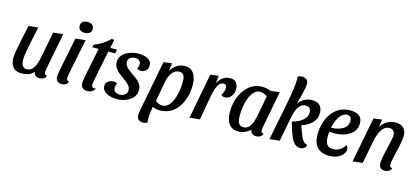

<svg xmlns="http://www.w3.org/2000/svg" viewBox="-71 -1345 4648 2137"><g transform="rotate(15 2253.0 -277.0)"><path d="M176 20Q127.3 20 97.7 1.2Q68 -17.5 54.9 -50.2Q41.8 -83 41.8 -123.8Q41.8 -153.3 49.5 -200.1Q57.2 -246.8 72.8 -321.8Q88.3 -396.8 112.7 -510L222.3 -522Q200.7 -420.3 187 -353.8Q173.3 -287.3 165.5 -245.2Q157.7 -203.2 154.8 -176.8Q152 -150.3 152 -128.8Q152 -107 157.7 -86.6Q163.3 -66.2 178 -53.1Q192.7 -40 218.2 -40Q254 -40 277.9 -64.4Q301.8 -88.8 316.2 -125.9Q330.7 -163 337.2 -200.2L397.2 -510L510 -522L429.2 -104.2Q428.2 -95.3 426.2 -83.3Q424.2 -71.3 424.2 -62.2Q424.2 -47.2 431.6 -38Q439 -28.8 454.3 -27.7Q450.5 -11.3 439.1 -0.8Q427.7 9.7 412.8 14.8Q398 20 381 20Q352.8 20 334.7 5.6Q316.5 -8.8 312.2 -37Q291.7 -6.7 253 6.7Q214.3 20 176 20Z M635.2 20Q602.8 20 584.8 2.1Q566.8 -15.8 566.8 -47.8Q566.8 -59.7 568.8 -76.7Q570.8 -93.7 574.1 -112.2Q577.3 -130.7 580.6 -147.2Q583.8 -163.8 586.2 -175.7L653.8 -510L767.7 -522L684 -104.2Q683 -96.2 681 -83.4Q679 -70.7 679 -62.2Q679 -47.2 686.4 -38Q693.8 -28.8 709.2 -27.7Q702.8 -3.2 681.6 8.4Q660.3 20 635.2 20ZM735.7 -598Q704 -598 683.1 -613.6Q662.2 -629.2 662.2 -660Q662.2 -692.7 684.2 -708.5Q706.3 -724.3 738 -724.3Q770.3 -724.3 791.3 -708.6Q812.3 -692.8 812.3 -662Q812.3 -629.3 790.2 -613.7Q768 -598 735.7 -598Z M924.8 20.8Q897.3 20.8 876.3 2.8Q855.3 -15.2 855.3 -49.3Q855.3 -69.3 861.4 -105.5Q867.5 -141.7 875.5 -183Q883.5 -224.3 892 -261.8Q900.5 -299.3 904.3 -321.7L932.7 -465H861.7L865.7 -495Q914.3 -513 961 -542.8Q1007.7 -572.7 1043.8 -609.3H1075L1055 -510H1133L1124 -465H1044.7L976.2 -124.7Q972.7 -109.2 970.7 -96.7Q968.7 -84.2 967.8 -73Q967 -45.7 978.2 -35.2Q989.3 -24.8 1017.8 -31Q1009.3 -12.3 995.4 -0.9Q981.5 10.5 963.9 15.7Q946.3 20.8 924.8 20.8Z M1271.7 22Q1240.3 22 1209.7 15.7Q1179 9.3 1154.1 -3.7Q1129.2 -16.7 1114.6 -36.6Q1100 -56.5 1100 -82.8Q1100.2 -111.8 1114.9 -128.1Q1129.7 -144.3 1150.6 -151.6Q1171.5 -158.8 1190 -158.8Q1201.2 -158.8 1212.2 -156.3Q1223.3 -153.8 1230.2 -146.3Q1225.2 -132.2 1221.2 -119.5Q1217.3 -106.8 1217.3 -90.8Q1217.7 -65.8 1236.9 -50.2Q1256.2 -34.7 1289 -34.7Q1325.3 -34.7 1349.8 -54.2Q1374.2 -73.8 1374.2 -105.3Q1374.3 -131.3 1360.2 -151.8Q1346.2 -172.2 1323.8 -189.6Q1301.5 -207 1277 -224.3Q1249.7 -243.5 1224.1 -264.8Q1198.5 -286.2 1181.8 -313.7Q1165 -341.2 1165 -379.2Q1165.2 -416 1184.2 -444.4Q1203.2 -472.8 1234.3 -491.9Q1265.5 -511 1303.6 -520.5Q1341.7 -530 1379.8 -530Q1414.8 -530 1449.5 -521Q1484.2 -512 1506.8 -490.7Q1529.5 -469.3 1529.3 -432.2Q1529.2 -393.2 1504.8 -372.2Q1480.3 -351.2 1451.3 -351.2Q1440.3 -351.2 1427 -353.8Q1413.7 -356.3 1404 -363.8Q1410.5 -377.3 1414.2 -391Q1418 -404.7 1418.2 -418.8Q1418.3 -445.2 1400.6 -459.5Q1382.8 -473.8 1351.3 -474Q1319 -474 1296.4 -456.7Q1273.8 -439.3 1273.7 -408Q1273.5 -385.8 1284.6 -367.7Q1295.7 -349.5 1313.8 -333.6Q1331.8 -317.7 1353.3 -302.7Q1384.3 -281.7 1414.8 -259.2Q1445.2 -236.7 1465.3 -207.9Q1485.5 -179.2 1485.3 -137.2Q1485.2 -88.3 1454.8 -52.4Q1424.3 -16.5 1375.3 2.7Q1326.3 21.8 1271.7 22Z M1763.3 19.8Q1735.2 19.8 1717.8 14.1Q1700.3 8.3 1670.2 -1L1572 -8.8L1668 -510L1763.8 -522L1751.7 -432.2Q1779 -476.2 1819.4 -503.2Q1859.8 -530.2 1913.3 -530.2Q1961.2 -530.2 1991.2 -505.4Q2021.3 -480.7 2035.1 -438.2Q2048.8 -395.8 2048.8 -341Q2048.8 -274.8 2031.3 -210.8Q2013.8 -146.7 1978.8 -94.8Q1943.7 -42.8 1889.8 -11.5Q1836 19.8 1763.3 19.8ZM1618.2 200Q1592.2 200 1570.5 184Q1548.8 168 1548.8 127.3Q1548.8 119.5 1551.8 99.8Q1554.8 80.2 1559.6 54.4Q1564.3 28.7 1569.7 1Q1575 -26.7 1579.8 -50.3L1690.3 -48.3Q1681.3 0.8 1674.2 54.3Q1667.2 107.8 1667.2 146.8Q1667.2 157.5 1668.2 167.3Q1669.3 177.2 1670.8 185.2Q1661.3 191.2 1647.2 195.6Q1633.2 200 1618.2 200ZM1779.7 -40Q1810.2 -40 1834.8 -57.8Q1859.3 -75.5 1877.8 -106.8Q1896.2 -138.2 1908.2 -179.2Q1920.3 -220.3 1926.7 -266.8Q1933 -313.2 1933 -360.2Q1933 -401.5 1919.2 -427.2Q1905.3 -452.8 1869 -452.8Q1833.3 -452.8 1807.8 -432Q1782.3 -411.2 1766.3 -378.2Q1750.3 -345.2 1743 -309.3L1698.8 -71Q1717 -55.5 1738.3 -47.8Q1759.7 -40 1779.7 -40Z M2108 12 2207.7 -510 2302.8 -522 2290.8 -432Q2309.8 -474.5 2347.9 -502.2Q2386 -530 2432.8 -530Q2482.3 -530 2504.7 -500.8Q2527 -471.7 2527 -430Q2527 -380.5 2499.8 -344.3Q2472.7 -308.2 2428.8 -308.2Q2417.3 -308.2 2404.7 -312.2Q2392 -316.3 2385.3 -326.3Q2397.7 -342.8 2406 -367.2Q2414.3 -391.7 2414.3 -411.8Q2414.3 -431.2 2405.6 -442.1Q2396.8 -453 2378 -453Q2353.5 -453 2335.7 -435.4Q2317.8 -417.8 2306 -390.7Q2294.2 -363.5 2286.3 -333.2Q2278.5 -302.8 2274 -278L2225.2 0Z M2668.8 20Q2618.3 20 2586.7 -4.5Q2555 -29 2540.3 -71.4Q2525.7 -113.8 2525.7 -169Q2525.7 -243.3 2545.9 -308.6Q2566.2 -373.8 2603.4 -423.8Q2640.7 -473.8 2691 -501.9Q2741.3 -530 2800.7 -530Q2849.5 -530 2904.3 -509.3L3005.3 -522L2925.3 -104.2Q2924.3 -95.3 2922.3 -83.3Q2920.3 -71.3 2920.3 -62.2Q2920.3 -47.2 2927.8 -38Q2935.2 -28.8 2950.7 -27.7Q2945.8 -11.3 2934.5 -0.8Q2923.2 9.7 2908.3 14.8Q2893.5 20 2876.3 20Q2849 20 2830.2 5.6Q2811.3 -8.8 2808.3 -37Q2782.3 -11.8 2746.8 4.1Q2711.3 20 2668.8 20ZM2713.3 -40Q2750.7 -40 2774.5 -65.2Q2798.3 -90.5 2812.2 -127.9Q2826.2 -165.3 2832.7 -200.2L2877 -439.2Q2857.5 -454.7 2835.7 -462.3Q2813.8 -470 2795.7 -470Q2765.2 -470 2740.6 -452.2Q2716 -434.5 2697.5 -403.2Q2679 -371.8 2666.5 -330.8Q2654 -289.7 2648.1 -243.2Q2642.2 -196.8 2642.2 -149.8Q2642.2 -104.5 2656.8 -72.2Q2671.5 -40 2713.3 -40Z M3029.8 12 3117.7 -435.2 3212.3 -428.2Q3237.8 -480.8 3283.8 -505.4Q3329.8 -530 3378.8 -530Q3439.7 -530 3468.3 -498.2Q3497 -466.3 3497 -413.7Q3497 -359 3470 -321.1Q3443 -283.2 3401.7 -259.3Q3360.3 -235.5 3317 -221.3L3219.2 -240.7Q3259.2 -251.2 3297.1 -270.2Q3335 -289.3 3359.9 -319.3Q3384.8 -349.3 3384.8 -389.8Q3384.8 -453 3324.3 -453Q3284.7 -453 3259.8 -427.2Q3235 -401.5 3220.8 -361.4Q3206.7 -321.3 3198.2 -278.3L3144.2 0ZM3382.2 20Q3358.5 20 3339.5 9.8Q3320.5 -0.3 3304.5 -21.1Q3288.5 -41.8 3274.9 -73Q3261.3 -104.2 3247.6 -146.2Q3233.8 -188.3 3219.2 -240.7L3325.8 -241.2L3377.3 -107Q3387.5 -82.3 3405.9 -60.2Q3424.3 -38.2 3452.3 -35.3Q3449.3 -10.5 3431.1 4.8Q3412.8 20 3382.2 20ZM3211.7 -415.7 3116 -426.3Q3124.2 -467.5 3132.8 -518.4Q3141.5 -569.3 3147.7 -618.2Q3153.8 -667.2 3154 -702.3Q3154.2 -713.7 3153.7 -722.8Q3153.2 -732 3151.7 -739.8Q3161.7 -746.8 3175.4 -750.4Q3189.2 -754 3203.7 -754Q3230.2 -754 3252.3 -738.3Q3274.5 -722.7 3274.2 -682.7Q3274.2 -671.5 3269.6 -646Q3265 -620.5 3257.7 -588.1Q3250.3 -555.7 3241.9 -522.4Q3233.5 -489.2 3225.5 -460.8Q3217.5 -432.3 3211.7 -415.7Z M3715.7 20Q3658.5 20 3617.2 -1.6Q3576 -23.2 3554.1 -66.8Q3532.2 -110.5 3532.2 -177.8Q3532.2 -241.2 3549.6 -303.8Q3567 -366.3 3602.2 -417.2Q3637.3 -468.2 3691.7 -499.1Q3746 -530 3819.8 -530Q3859 -530 3889.9 -519.2Q3920.8 -508.3 3938.9 -483.2Q3957 -458.2 3957 -415.2Q3957 -357.5 3922.7 -317.5Q3888.3 -277.5 3831.1 -257.2Q3773.8 -237 3704.7 -236.8Q3691.8 -236.7 3676.4 -237.4Q3661 -238.2 3651.2 -239Q3650.2 -222.5 3649.2 -207Q3648.2 -191.5 3648.2 -179.3Q3648.2 -124.7 3667.9 -94.2Q3687.7 -63.7 3740.7 -63.7Q3784.2 -63.7 3818.1 -84.5Q3852 -105.3 3871 -142.7Q3885 -139.3 3890.1 -127Q3895.2 -114.7 3895.2 -101.8Q3895.2 -72.3 3874.2 -44.3Q3853.2 -16.3 3813.2 1.8Q3773.3 20 3715.7 20ZM3658 -287.7Q3692.2 -287.7 3725.6 -295.1Q3759 -302.5 3786.8 -317.6Q3814.5 -332.7 3831.2 -357.2Q3847.8 -381.8 3847.8 -415.3Q3847.7 -444.2 3834.5 -458.8Q3821.3 -473.3 3796.3 -473.3Q3768.2 -473.3 3744.6 -455.8Q3721 -438.3 3703.8 -410.3Q3686.7 -382.3 3675.2 -349.9Q3663.7 -317.5 3658 -287.7Z M4357.7 20Q4326.8 20 4308.3 2.5Q4289.8 -15 4289.8 -55Q4289.8 -77 4296.2 -111.8Q4302.7 -146.7 4312 -186.3Q4321.3 -226 4330.2 -264.9Q4339 -303.8 4345.4 -335.6Q4351.8 -367.3 4351.8 -384.8Q4351.8 -418.2 4334.9 -435.6Q4318 -453 4289.7 -453Q4250.7 -453 4223.6 -426.2Q4196.5 -399.3 4179.9 -358.8Q4163.3 -318.3 4154.8 -278.3L4100.7 0L3987 12L4088.7 -510L4183.7 -522L4171.7 -432Q4198.8 -480.3 4244 -505.2Q4289.2 -530 4338.8 -530Q4400 -530 4432.1 -498.2Q4464.2 -466.5 4464.2 -409.8Q4464.2 -382.3 4457.8 -345.2Q4451.5 -308 4442.2 -266.7Q4433 -225.3 4423.8 -185.9Q4414.7 -146.5 4408.3 -114.8Q4402 -83 4402 -65.3Q4402 -50.2 4407.8 -40Q4413.5 -29.8 4432.2 -27.7Q4425.8 -3.2 4404.7 8.4Q4383.5 20 4357.7 20Z"/></g></svg>

Font: Sansita Swashed Light
Style: Regular
Weight: 300
Designer: Pablo Cosgaya
Foundry: Omnibus-Type
Version: Version 1.003